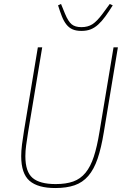

<svg xmlns="http://www.w3.org/2000/svg" viewBox="-20 -937 640 969"><path d="M193 -698 122 -271Q116 -233 112 -204Q108 -175 108 -149Q108 -70 144.5 -39Q181 -8 261 -8Q313 -8 349.5 -21Q386 -34 411.5 -65Q437 -96 453.5 -146.5Q470 -197 482 -271L553 -698H575L504 -270Q491 -190 472.5 -136Q454 -82 425.5 -49Q397 -16 356.5 -2Q316 12 259 12Q171 12 129 -24.5Q87 -61 87 -149Q87 -175 91 -207.5Q95 -240 101 -276L171 -698ZM391 -781Q364 -781 346 -789Q328 -797 315 -813.5Q302 -830 292.5 -854Q283 -878 273 -910L288 -917L308 -868Q324 -829 341.5 -814.5Q359 -800 391 -800Q423 -800 446 -814.5Q469 -829 498 -868L534 -917L549 -910Q529 -878 511.5 -854Q494 -830 476 -813.5Q458 -797 438 -789Q418 -781 391 -781Z"/></svg>

Font: IBM Plex Mono Thin
Style: Italic
Weight: 100
Italic angle: -9°
Monospace: yes
Designer: Mike Abbink, Paul van der Laan, Pieter van Rosmalen
Foundry: Bold Monday
Version: Version 2.3